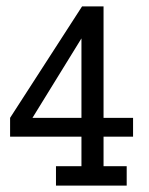

<svg xmlns="http://www.w3.org/2000/svg" viewBox="-20 -583 467 603"><path d="M155.8 -61H235.8V-153.8H11.7V-212.9L237.8 -563H305.2V-212.9H397.9V-153.8H305.2V-61H377.9V0H155.8ZM235.8 -462.4 82 -212.9H235.8Z"/></svg>

Font: Rokkitt
Style: Regular
Weight: 400
Version: Version 1.2; ttfautohint (v1.5) -l 7 -r 28 -G 50 -x 13 -D la